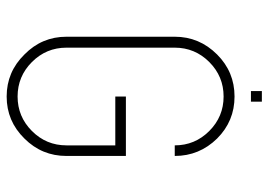

<svg xmlns="http://www.w3.org/2000/svg" viewBox="-132 -654 787 562"><g transform="rotate(90 261.0 -372.5)"><path d="M262 -348H436V-174Q436 -102 385 -51Q334 1 262 1Q190 1 139 -51Q87 -102 87 -174V-491Q87 -563 139 -615Q190 -666 262 -666Q334 -666 385 -615Q436 -563 436 -491H405Q405 -550 363 -592Q321 -634 262 -634Q203 -634 161 -592Q119 -550 119 -491V-174Q119 -115 161 -73Q203 -31 262 -31Q321 -31 363 -73Q405 -115 405 -174V-317H262ZM277 -714H246V-746H277Z"/></g></svg>

Font: Zector
Style: Regular
Weight: 400
Designer: GGBot
Version: 0.72